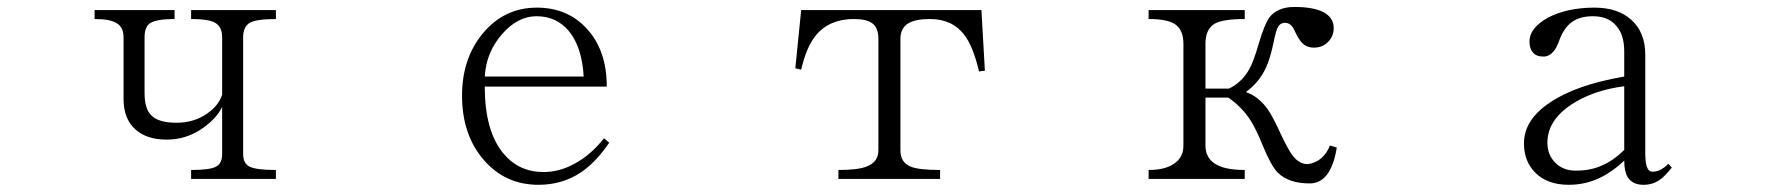

<svg xmlns="http://www.w3.org/2000/svg" viewBox="-20 -506 5040 544"><path d="M761.7 -477.5H521.5V-452.1Q571.3 -452.1 589.8 -441.4Q609.4 -429.7 609.4 -400.4V-237.3Q598.6 -206.1 567.4 -184.6Q530.3 -158.2 479.5 -158.2Q429.7 -158.2 409.2 -178.7Q389.6 -197.3 389.6 -242.2V-400.4Q389.6 -429.7 405.3 -440.4Q423.8 -452.1 474.6 -452.1V-477.5H248V-452.1Q292 -452.1 310.5 -440.4Q330.1 -428.7 330.1 -400.4V-224.6Q330.1 -168.9 364.3 -138.7Q396.5 -110.4 452.1 -110.4Q509.8 -110.4 556.6 -144.5Q594.7 -171.9 609.4 -203.1V-70.3Q609.4 -43 592.8 -34.2Q576.2 -24.4 521.5 -24.4V1H761.7V-24.4Q705.1 -24.4 686.5 -34.2Q668.9 -43 668.9 -70.3V-400.4Q668.9 -429.7 687.5 -441.4Q707 -452.1 761.7 -452.1Z M1691.4 -114.3Q1654.3 -67.4 1609.4 -43Q1566.4 -18.6 1519.5 -18.6Q1450.2 -18.6 1406.2 -71.3Q1353.5 -134.8 1353.5 -260.7H1699.2Q1699.2 -363.3 1642.6 -424.8Q1587.9 -484.4 1501 -484.4Q1409.2 -484.4 1348.6 -412.1Q1289.1 -340.8 1289.1 -235.4Q1289.1 -123 1351.6 -51.8Q1412.1 17.6 1505.9 17.6Q1573.2 17.6 1626 -17.6Q1668 -45.9 1706.1 -101.6ZM1633.8 -289.1H1353.5Q1357.4 -358.4 1403.3 -410.2Q1447.3 -460 1500 -460Q1556.6 -460 1591.8 -418Q1628.9 -373 1633.8 -289.1Z M2355.5 1H2643.6V-24.4Q2582 -24.4 2559.6 -34.2Q2531.2 -45.9 2531.2 -80.1V-395.5Q2531.2 -425.8 2552.7 -439.5Q2573.2 -452.1 2615.2 -452.1Q2678.7 -452.1 2712.9 -406.2Q2737.3 -374 2753.9 -303.7L2770.5 -305.7L2760.7 -477.5H2250L2233.4 -312.5L2250 -308.6Q2264.6 -373 2292 -406.2Q2330.1 -452.1 2399.4 -452.1Q2435.5 -452.1 2452.1 -439.5Q2468.8 -426.8 2468.8 -395.5V-80.1Q2468.8 -46.9 2435.5 -34.2Q2411.1 -24.4 2355.5 -24.4Z M3234.4 -24.4V1H3506.8V-24.4Q3448.2 -24.4 3420.9 -43Q3395.5 -60.5 3395.5 -93.8V-229.5H3460Q3499 -203.1 3524.4 -163.1Q3539.1 -139.6 3558.6 -91.8Q3581.1 -37.1 3599.6 -17.6Q3630.9 13.7 3690.4 13.7Q3722.7 13.7 3742.2 -14.6Q3759.8 -40 3767.6 -87.9L3748 -93.8Q3740.2 -72.3 3723.6 -57.6Q3707 -43.9 3685.5 -41Q3660.2 -41 3641.6 -66.4Q3629.9 -82 3609.4 -125Q3586.9 -174.8 3571.3 -197.3Q3544.9 -233.4 3509.8 -245.1Q3547.9 -272.5 3567.4 -315.4Q3579.1 -340.8 3588.9 -387.7Q3594.7 -417 3599.6 -426.8Q3606.4 -441.4 3621.1 -441.4Q3631.8 -441.4 3639.6 -432.6Q3644.5 -427.7 3651.4 -412.1Q3661.1 -392.6 3668.9 -384.8Q3681.6 -371.1 3703.1 -371.1Q3727.5 -371.1 3743.2 -387.7Q3758.8 -403.3 3758.8 -426.8Q3758.8 -456.1 3729.5 -471.7Q3701.2 -486.3 3647.5 -486.3Q3599.6 -486.3 3576.2 -456.1Q3562.5 -436.5 3546.9 -383.8Q3532.2 -333 3520.5 -311.5Q3499 -272.5 3461.9 -254.9H3395.5V-381.8Q3395.5 -422.9 3420.9 -438.5Q3444.3 -452.1 3506.8 -452.1V-477.5H3234.4V-452.1Q3285.2 -452.1 3307.6 -438.5Q3333 -422.9 3333 -381.8V-93.8Q3333 -60.5 3307.6 -43Q3282.2 -24.4 3234.4 -24.4Z M4716.8 -31.2 4707 -42Q4694.3 -29.3 4681.6 -23.4Q4671.9 -19.5 4662.1 -19.5Q4650.4 -19.5 4645.5 -35.2Q4641.6 -47.9 4641.6 -73.2V-350.6Q4641.6 -415 4601.6 -450.2Q4563.5 -484.4 4498 -484.4Q4420.9 -484.4 4366.2 -456.1Q4313.5 -426.8 4313.5 -388.7Q4313.5 -368.2 4323.2 -357.4Q4333 -345.7 4352.5 -345.7Q4369.1 -345.7 4380.9 -359.4Q4389.6 -369.1 4396.5 -387.7Q4410.2 -426.8 4433.6 -443.4Q4456.1 -460 4493.2 -460Q4537.1 -460 4559.6 -432.6Q4582 -407.2 4582 -360.4V-289.1Q4445.3 -265.6 4372.1 -215.8Q4297.9 -167 4297.9 -99.6Q4297.9 -48.8 4330.1 -16.6Q4364.3 17.6 4424.8 17.6Q4471.7 17.6 4512.7 -2Q4547.9 -18.6 4582 -50.8Q4582 -20.5 4591.8 -3.9Q4605.5 17.6 4636.7 17.6Q4663.1 17.6 4683.6 2.9Q4698.2 -7.8 4716.8 -31.2ZM4582 -261.7V-81.1Q4549.8 -49.8 4518.6 -37.1Q4487.3 -22.5 4444.3 -22.5Q4409.2 -22.5 4386.7 -44.9Q4364.3 -67.4 4364.3 -101.6Q4364.3 -165 4432.6 -210Q4493.2 -250 4582 -261.7Z"/></svg>

Font: BatangChe
Style: Regular
Weight: 400
Monospace: yes
Version: Version 2.21